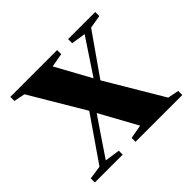

<svg xmlns="http://www.w3.org/2000/svg" viewBox="-118 -595 731 731"><g transform="rotate(-45 248.0 -229.0)"><path d="M326 -436 384 -427 323 -335 289 -284 211 -426 267 -436V-458H15V-436L60 -427L190 -208L67 -30L12 -22V0H162V-21L101 -30L163 -122L204 -182L287 -31L231 -21V0H483V-22L438 -31L305 -255L302 -260L419 -427L472 -436V-458H326Z"/></g></svg>

Font: Source Serif 4 Display
Style: Bold
Weight: 700
Designer: Frank Grießhammer
Foundry: Adobe Systems Incorporated
Version: Version 4.004;hotconv 1.0.117;makeotfexe 2.5.65602